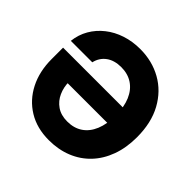

<svg xmlns="http://www.w3.org/2000/svg" viewBox="-184 -920 1112 1112"><g transform="rotate(45 372.0 -364.0)"><path d="M359.4 10.3Q261.7 10.3 189.9 -33.7Q118.2 -77.6 78.6 -155.3Q39.1 -232.9 39.1 -334V-427.2H592.3V-300.3H169.4L203.1 -311Q203.1 -267.6 220.5 -228.5Q237.8 -189.5 272.5 -165.5Q307.1 -141.6 358.4 -141.6Q413.6 -141.6 452.4 -168Q491.2 -194.3 512 -244.1Q532.7 -293.9 532.7 -364.3Q532.7 -434.6 511.5 -484.1Q490.2 -533.7 450.9 -559.8Q411.6 -585.9 357.4 -585.9Q329.6 -585.9 306.6 -579.3Q283.7 -572.8 265.9 -559.8Q248 -546.9 236.1 -528.6Q224.1 -510.3 218.8 -486.8H43Q49.3 -542.5 75.9 -588.4Q102.5 -634.3 145.3 -668Q188 -701.7 242.9 -719.7Q297.9 -737.8 361.3 -737.8Q459 -737.8 537.8 -693.6Q616.7 -649.4 662.8 -565.4Q709 -481.4 709 -362.8Q709 -276.9 683.8 -208Q658.7 -139.2 612.3 -90.3Q565.9 -41.5 501.7 -15.6Q437.5 10.3 359.4 10.3Z"/></g></svg>

Font: Inter 20pt ExtraBold
Style: Regular
Weight: 800
Version: Version 4.001;git-66647c0bb